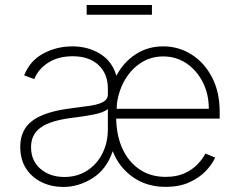

<svg xmlns="http://www.w3.org/2000/svg" viewBox="-20 -740 963 772"><path d="M646.7 11.4Q569.6 11.4 514 -28.1Q458.5 -67.5 433.2 -132.1Q408.7 -59.3 352.6 -23.8Q296.5 11.7 234.4 11.7Q187.5 11.7 148.1 -7.1Q108.7 -25.9 85 -62.1Q61.4 -98.4 61.4 -150.2Q61.4 -218.4 111 -255.1Q160.5 -291.9 269.5 -305Q311.1 -310 343.8 -315Q376.4 -320 395.1 -330.3Q413.7 -340.6 413.7 -361.2V-383.9Q413.7 -443.2 376.1 -478.5Q338.4 -513.8 272.4 -513.8Q214.1 -513.8 174 -488.1Q133.9 -462.4 117.9 -421.9L77.1 -437.1Q100.5 -496.1 154.3 -524.9Q208.1 -553.6 271.3 -553.6Q333.8 -553.6 382.6 -523.6Q431.5 -493.6 447.8 -435.4Q476.9 -490.1 525.6 -521.8Q574.2 -553.6 636.4 -553.6Q697.4 -553.6 749.1 -521.5Q800.8 -489.3 832 -430.2Q863.3 -371.1 863.3 -290.1V-263.1H447.4V-255.7Q449.6 -190 473.9 -138.8Q498.2 -87.7 542.1 -58.2Q585.9 -28.8 646.7 -28.8Q691.4 -28.8 723.2 -43.9Q755 -58.9 775.4 -80.6Q795.8 -102.3 805.8 -122.5L845.2 -106.5Q833.1 -79.2 806.8 -51.8Q780.5 -24.5 740.6 -6.6Q700.6 11.4 646.7 11.4ZM450.3 -324.6 449.2 -302.6H819.6Q819.6 -361.5 795.5 -409.3Q771.3 -457 729.9 -485.1Q688.6 -513.1 636.4 -513.1Q587.7 -513.1 548.5 -488.5Q509.2 -463.8 483.7 -421.2Q458.1 -378.6 450.3 -324.6ZM238.6 -28.4Q289.8 -28.4 329.4 -53.4Q369 -78.5 391.3 -122.2Q413.7 -165.8 413.7 -221.2V-301.5Q396.7 -287.3 355.3 -279.3Q313.9 -271.3 273.8 -266.7Q184.3 -256 144.5 -227.8Q104.8 -199.6 104.8 -148.8Q104.8 -93 143.1 -60.7Q181.5 -28.4 238.6 -28.4ZM590.9 -719.8V-680.8H328.5V-719.8Z"/></svg>

Font: Inter UI Extra Light
Style: Regular
Weight: 200
Designer: Rasmus Andersson
Foundry: rsms
Version: 3.2;8d6f07862